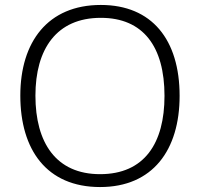

<svg xmlns="http://www.w3.org/2000/svg" viewBox="-20 -745 808 775"><path d="M705 -358C705 -585 593 -725 387 -725C173 -725 62 -576 62 -359C62 -141 168 10 384 10C597 10 705 -140 705 -358ZM123 -359C123 -547 208 -673 387 -673C558 -673 644 -557 644 -358C644 -167 563 -42 384 -42C206 -42 123 -169 123 -359Z"/></svg>

Font: Noto Sans Kannada Light
Style: Regular
Weight: 300
Designer: Jelle Bosma - Monotype Design Team
Foundry: Monotype Imaging Inc.
Version: Version 2.005